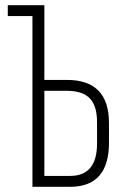

<svg xmlns="http://www.w3.org/2000/svg" viewBox="-20 -720 475 740"><path d="M238 -412Q400 -412 400 -246V-170Q400 0 250 0H105V-658H10V-700H151V-412ZM250 -42Q354 -42 354 -167V-249Q354 -312 326 -341Q298 -370 238 -370H151V-42Z"/></svg>

Font: Bebas Neue Book
Style: Regular
Weight: 300
Designer: Ryoichi Tsunekawa
Foundry: Ryoichi Tsunekawa
Version: Version 1.003;PS 001.003;hotconv 1.0.88;makeotf.lib2.5.64775